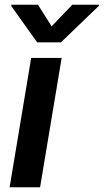

<svg xmlns="http://www.w3.org/2000/svg" viewBox="-20 -790 437 810"><path d="M20.6 0 111.5 -545.5H240.1L149.1 0ZM28.1 -769.9H140.3L197.8 -679L284.8 -769.9H397.4L396.7 -764.9L237.2 -611.5H136.7L27.3 -764.9Z"/></svg>

Font: Inter P Semi Bold
Style: Italic
Weight: 600
Italic angle: 9.39999°
Designer: Rasmus Andersson
Foundry: rsms
Version: Version 3.018;git-588b23468